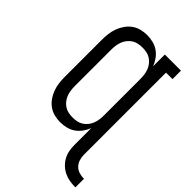

<svg xmlns="http://www.w3.org/2000/svg" viewBox="-281 -845 1170 1170"><g transform="rotate(45 304.5 -260.0)"><path d="M609 223Q584 223 559.5 219Q535 215 513 204.5Q491 194 473 177Q455 160 443 138.5Q431 117 426.5 93Q422 69 422 44V-101Q413 -77 397.5 -55.5Q382 -34 361 -19.5Q340 -5 314.5 1.5Q289 8 263 8Q237 8 211 1.5Q185 -5 163.5 -20.5Q142 -36 126.5 -58.5Q111 -81 102 -106Q93 -131 90 -157.5Q87 -184 87 -210V-525Q87 -551 90 -577.5Q93 -604 102 -629Q111 -654 126.5 -676.5Q142 -699 163.5 -714.5Q185 -730 211 -736.5Q237 -743 263 -743Q289 -743 314.5 -736.5Q340 -730 361 -715.5Q382 -701 397.5 -679.5Q413 -658 422 -634V-735H561V-662H505V44Q505 65 511 85.5Q517 106 532 121.5Q547 137 567.5 143Q588 149 609 149ZM296 -66Q314 -66 332 -69.5Q350 -73 365.5 -83Q381 -93 392.5 -107.5Q404 -122 410.5 -139Q417 -156 419.5 -174Q422 -192 422 -210V-525Q422 -543 419.5 -561Q417 -579 410.5 -596Q404 -613 392.5 -627.5Q381 -642 365.5 -652Q350 -662 332 -665.5Q314 -669 296 -669Q278 -669 260 -665.5Q242 -662 226.5 -652Q211 -642 199.5 -627.5Q188 -613 181.5 -596Q175 -579 172.5 -561Q170 -543 170 -525V-210Q170 -192 172.5 -174Q175 -156 181.5 -139Q188 -122 199.5 -107.5Q211 -93 226.5 -83Q242 -73 260 -69.5Q278 -66 296 -66Z"/></g></svg>

Font: Iosevka HT Extended
Style: Regular
Weight: 400
Width: 7
Monospace: yes
Designer: Belleve Invis
Foundry: Belleve Invis
Version: Version 32.3.0; ttfautohint (v1.8.4)